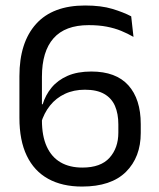

<svg xmlns="http://www.w3.org/2000/svg" viewBox="-20 -670 580 702"><path d="M279.8 12.1Q207.4 12.1 156.2 -16.2Q104.9 -44.5 78 -100.4Q51 -156.3 51 -239.2V-391.5Q51 -514.7 111.8 -582.3Q172.5 -649.9 291.1 -649.9Q349.9 -649.9 390.8 -637.5Q431.7 -625.1 459.7 -610.3L468.1 -535.1Q446.7 -547.4 422.9 -557.2Q399.2 -566.9 370.3 -572.5Q341.4 -578.1 304.1 -578.1Q218.2 -578.1 175.8 -530.1Q133.3 -482.2 133.3 -389.2V-230.1Q133.3 -172.7 150.9 -134.2Q168.4 -95.7 201.4 -76.5Q234.4 -57.3 281.3 -57.3Q348.3 -57.3 380.5 -93.2Q412.7 -129.1 412.7 -185.1V-215.2Q412.7 -254.3 400.4 -282.7Q388 -311.1 361.1 -326.5Q334.2 -342 290.3 -342Q249.7 -342 217.5 -326.9Q185.2 -311.9 162.9 -284.1Q140.5 -256.3 129.5 -218.3L121.7 -288.7H136Q146.3 -322.6 168.6 -349.7Q190.9 -376.8 227 -392.7Q263.2 -408.5 313.9 -408.5Q403.9 -408.5 449.3 -358.1Q494.6 -307.6 494.6 -216.6V-183.9Q494.6 -95.4 440.5 -41.6Q386.3 12.1 279.8 12.1Z"/></svg>

Font: Anek Kannada Medium
Style: Regular
Weight: 500
Designer: Vaishnavi Murthy, Maithili Shingre (Kannada) & Yesha Goshar (Latin)
Foundry: Ek Type
Version: Version 1.003